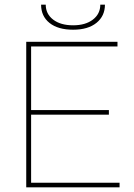

<svg xmlns="http://www.w3.org/2000/svg" viewBox="-20 -807 578 827"><path d="M495 -20V0H93V-627H486V-607H114V-333H449V-313H114V-20ZM412 -787H432Q432 -738 395.5 -708.5Q359 -679 295 -679Q230 -679 193.5 -708Q157 -737 157 -787H177Q177 -747 209 -722.5Q241 -698 295 -698Q348 -698 380 -722.5Q412 -747 412 -787Z"/></svg>

Font: Blinker Thin
Style: Regular
Weight: 100
Designer: Juergen Huber
Foundry: supertype
Version: Version 1.017;hotconv 1.0.117;makeotfexe 2.5.65602